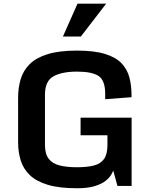

<svg xmlns="http://www.w3.org/2000/svg" viewBox="-20 -1007 825 1040"><path d="M397 12.7Q300.8 12.7 238.5 -6.1Q176.3 -24.9 141.4 -58.6Q106.4 -92.3 92.3 -137.7Q78.1 -183.1 78.1 -236.3V-477.1Q78.1 -531.7 92 -578.4Q106 -625 140.9 -659.7Q175.8 -694.3 238 -713.6Q300.3 -732.9 397 -732.9Q490.7 -732.9 549.1 -714.8Q607.4 -696.8 638.4 -664.1Q669.4 -631.3 680.9 -587.4Q692.4 -543.5 692.4 -491.7V-480.5L549.8 -469.7V-498.5Q549.8 -571.3 514.2 -595.2Q478.5 -619.1 397 -619.1Q316.4 -619.1 270 -593.8Q223.6 -568.4 223.6 -494.1V-221.7Q223.6 -172.4 244.4 -146.2Q265.1 -120.1 304 -110.6Q342.8 -101.1 397 -101.1Q452.1 -101.1 488.8 -110.6Q525.4 -120.1 543.7 -146.2Q562 -172.4 562 -221.7V-274.4H416.5V-369.6H692.9V0H616.2L593.3 -83Q590.3 -74.2 581.1 -58.6Q571.8 -43 550.8 -26.6Q529.8 -10.3 492.7 1.2Q455.6 12.7 397 12.7ZM399.9 -987.3H555.2L418 -809.1H320.8Z"/></svg>

Font: Monda
Style: Bold
Weight: 700
Designer: Vernon Adams
Foundry: Vernon Adams
Version: Version 2.100; ttfautohint (v1.8.3)